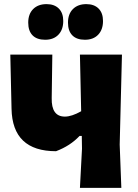

<svg xmlns="http://www.w3.org/2000/svg" viewBox="-20 -912 670 932"><path d="M206 -892Q244 -892 265.5 -870.5Q287 -849 287 -810Q287 -768 263.5 -743.5Q240 -719 199 -719Q159 -719 138 -740.5Q117 -762 117 -802Q117 -844 141 -868Q165 -892 206 -892ZM399 -892Q437 -892 458.5 -870.5Q480 -849 480 -810Q480 -768 456.5 -743.5Q433 -719 392 -719Q352 -719 331 -740.5Q310 -762 310 -802Q310 -844 334 -868Q358 -892 399 -892ZM572 -647 561 -210 569 0H368L378 -190L377 -252H366Q321 -204 252 -178Q40 -178 36 -384L30 -647H234L231 -436Q229 -346 295 -346Q328 -346 374 -372L368 -647Z"/></svg>

Font: Alegreya Sans SC Black
Style: Regular
Weight: 900
Designer: Juan Pablo del Peral
Foundry: Huerta Tipografica
Version: Version 2.007